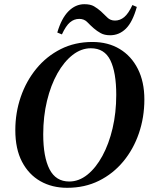

<svg xmlns="http://www.w3.org/2000/svg" viewBox="-20 -878 708 915"><path d="M300 17Q228 17 172.5 -14.5Q117 -46 85 -107Q53 -168 53 -258Q53 -341 79 -416.5Q105 -492 153.5 -551Q202 -610 269.5 -644Q337 -678 420 -678Q495 -678 550.5 -644.5Q606 -611 637 -549.5Q668 -488 668 -404Q668 -319 642 -243Q616 -167 567.5 -108.5Q519 -50 451.5 -16.5Q384 17 300 17ZM310 -13Q356 -13 396.5 -45.5Q437 -78 468 -135Q499 -192 516.5 -266.5Q534 -341 534 -426Q534 -533 506 -590.5Q478 -648 413 -648Q367 -648 326 -616Q285 -584 253.5 -528Q222 -472 204 -397.5Q186 -323 186 -238Q186 -130 216 -71.5Q246 -13 310 -13ZM253 -723Q273 -791 306.5 -824.5Q340 -858 382 -858Q411 -858 428 -848Q445 -838 461 -824Q477 -809 491.5 -794.5Q506 -780 528 -780Q552 -780 572 -796.5Q592 -813 611 -854L632 -845Q612 -773 580 -741.5Q548 -710 505 -710Q478 -710 460 -720Q442 -730 427 -743Q411 -757 396 -772.5Q381 -788 358 -788Q333 -788 313.5 -771.5Q294 -755 275 -714Z"/></svg>

Font: DeepMind Serif Text
Style: Italic
Weight: 400
Italic angle: -12°
Designer: Frank Grießhammer / Modifications: Colophon Foundry
Foundry: Colophon Foundry
Version: Version 5.003; ttfautohint (v1.8.2)